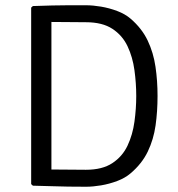

<svg xmlns="http://www.w3.org/2000/svg" viewBox="-20 -706 678 730"><path d="M579 -341Q579 -282.5 571.5 -229.2Q564 -176 542 -130Q520 -84 476.5 -47Q455.5 -29 425.5 -17.8Q395.5 -6.5 364.2 -1.2Q333 4 307.5 4Q268.5 4 239 3.5Q209.5 3 179 2Q148.5 1 105 0L98.5 -6V-677L105 -683Q148 -684.5 178.8 -685.2Q209.5 -686 239 -686Q268.5 -686 307.5 -686Q333 -686 364.2 -680.8Q395.5 -675.5 425.5 -664.2Q455.5 -653 476.5 -635Q519.5 -598 541.5 -551.8Q563.5 -505.5 571.2 -452.2Q579 -399 579 -341ZM498 -341Q498 -389.5 491.2 -439Q484.5 -488.5 465 -530Q445.5 -571.5 407.2 -596.5Q369 -621.5 306.5 -621.5Q272 -621.5 243 -622Q214 -622.5 175.5 -622.5V-61.5Q214 -61.5 243 -61Q272 -60.5 306.5 -60.5Q369 -60.5 407.2 -85.8Q445.5 -111 465 -152.5Q484.5 -194 491.2 -243.5Q498 -293 498 -341Z"/></svg>

Font: Signika SC Light
Style: Regular
Weight: 300
Designer: Anna Giedryś
Foundry: Anna Giedryś
Version: Version 2.000; ttfautohint (v1.8.3) -l 8 -r 50 -G 200 -x 9 -